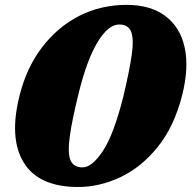

<svg xmlns="http://www.w3.org/2000/svg" viewBox="-20 -734 766 768"><path d="M486 -714.5Q581.5 -714.5 641 -670.2Q700.5 -626 718.5 -544.8Q736.5 -463.5 708.5 -352.5Q676.5 -227.5 611 -146.2Q545.5 -65 462 -25.5Q378.5 14 292.5 14Q135 14 75 -83.8Q15 -181.5 58.5 -352.5Q86 -463 147.8 -544.2Q209.5 -625.5 296.2 -670Q383 -714.5 486 -714.5ZM473 -346.5Q498 -451 507 -514.8Q516 -578.5 504.5 -607.2Q493 -636 457 -636Q413 -636 370.5 -565.8Q328 -495.5 296 -366.5Q268 -254 259 -187.8Q250 -121.5 262 -93Q274 -64.5 310.5 -64.5Q348 -64.5 391.5 -130Q435 -195.5 473 -346.5Z"/></svg>

Font: Fraunces 9pt Soft Black
Style: Italic
Weight: 900
Italic angle: -16°
Version: Version 1.000;[b76b70a41]